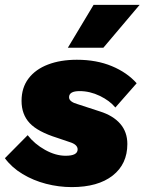

<svg xmlns="http://www.w3.org/2000/svg" viewBox="-38 -754 590 784"><path d="M255 10Q202 10 150 -3.5Q98 -17 54 -43.5Q10 -70 -18 -108L75 -202Q103 -166 146 -142Q189 -118 230 -118Q279 -118 279 -144Q279 -164 246 -174L196 -191Q116 -216 83 -251.5Q50 -287 50 -342Q50 -396 78.5 -433.5Q107 -471 158 -490.5Q209 -510 276 -510Q356 -510 418.5 -484Q481 -458 520 -414L433 -315Q410 -343 369.5 -362.5Q329 -382 287 -382Q244 -382 244 -357Q244 -347 253.5 -340Q263 -333 278 -329L370 -299Q424 -282 453 -248.5Q482 -215 482 -166Q482 -84 422 -37Q362 10 255 10ZM344 -734H532L384 -559H239Z"/></svg>

Font: Work Sans ExtraBold
Style: Italic
Weight: 800
Italic angle: -13°
Designer: Wei Huang
Foundry: Wei Huang
Version: Version 2.012; ttfautohint (v1.8.3)